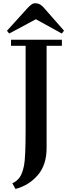

<svg xmlns="http://www.w3.org/2000/svg" viewBox="-20 -997 457 1207"><path d="M141.1 -186V-709H49.3V-747.1H369.1V-709H272.9V-65.9Q272.9 39.6 217.5 104Q162.1 168.5 77.6 190.9L57.6 155.3Q87.4 141.6 104.2 117.2Q121.1 92.8 131.1 43.2Q141.1 -6.3 141.1 -186ZM23.9 -803.7 152.3 -945.3Q180.7 -976.6 198 -976.6Q215.3 -976.6 223.6 -972.7Q239.3 -966.3 252.4 -952.1L382.3 -804.2L368.7 -786.1L205.6 -876L37.6 -786.1Z"/></svg>

Font: Cantata One
Style: Regular
Weight: 400
Designer: Joana Maria Correia da Silva
Foundry: Joana Maria Correia da Silva
Version: Version 1.002